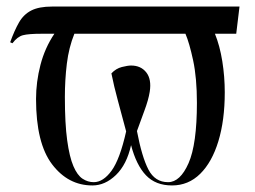

<svg xmlns="http://www.w3.org/2000/svg" viewBox="-20 -556 778 586"><path d="M262 10Q188 10 139 -54.5Q90 -119 90 -254Q90 -306 103.5 -358Q117 -410 146 -453H108Q67 -453 50 -448.5Q33 -444 18 -424L11 -427Q24 -463 38 -487.5Q52 -512 75.5 -524Q99 -536 139 -536H711L701 -453H636Q651 -416 658.5 -369Q666 -322 666 -274Q666 -189 646.5 -125Q627 -61 591 -25.5Q555 10 505 10Q455 10 425.5 -21Q396 -52 380 -113Q367 -54 334 -22Q301 10 262 10ZM493 0Q530 0 555.5 -58Q581 -116 581 -242Q581 -318 569.5 -371.5Q558 -425 546 -453H207Q190 -411 184 -361.5Q178 -312 178 -260Q178 -179 185 -128Q192 -77 204 -49Q216 -21 232 -10.5Q248 0 266 0Q295 0 320.5 -35Q346 -70 365 -155Q351 -208 339.5 -250Q328 -292 320 -332Q334 -347 352 -351.5Q370 -356 380 -356Q410 -356 426.5 -335Q443 -314 437 -276Q433 -251 421 -219Q409 -187 398 -156Q413 -77 433 -38.5Q453 0 493 0Z"/></svg>

Font: Noto Serif Display ExtraCondensed
Style: Regular
Weight: 400
Width: 2
Designer: Monotype Design Team
Foundry: Monotype Imaging Inc.
Version: Version 2.009